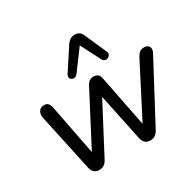

<svg xmlns="http://www.w3.org/2000/svg" viewBox="-164 -953 1173 1147"><g transform="rotate(-30 422.0 -380.0)"><path d="M207 7Q188 7 174.5 -4Q161 -15 156 -38L72 -429Q68 -448 72 -462.5Q76 -477 86.5 -485.5Q97 -494 114 -494Q132 -494 141 -484.5Q150 -475 155 -453L229 -72H203L408 -464Q417 -480 428 -487Q439 -494 456 -494Q473 -494 484.5 -485Q496 -476 499 -456L575 -72H553L753 -460Q764 -479 775 -486.5Q786 -494 804 -494Q821 -494 830.5 -486Q840 -478 841 -465Q842 -452 834 -437L617 -29Q607 -11 593 -2Q579 7 560 7Q541 7 527 -4Q513 -15 508 -38L429 -416H468L265 -30Q255 -11 241 -2Q227 7 207 7ZM599 -584Q605 -571 600 -561Q595 -551 585.5 -546.5Q576 -542 565.5 -544.5Q555 -547 549 -558L478 -696L375 -557Q367 -547 356 -544.5Q345 -542 336 -547Q327 -552 324.5 -562Q322 -572 330 -585L426 -732Q438 -750 452 -758.5Q466 -767 483 -767Q500 -767 513 -759Q526 -751 533 -733Z"/></g></svg>

Font: Nunito Medium
Style: Italic
Weight: 500
Designer: Vernon Adams
Foundry: Vernon Adams
Version: Version 3.601